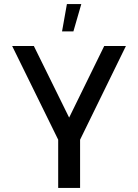

<svg xmlns="http://www.w3.org/2000/svg" viewBox="-20 -927 681 947"><path d="M601 -700 375 -238V0H267V-238L40 -700H147L321 -347L494 -700ZM286 -772H342L381 -907H310Z"/></svg>

Font: Kulim Park SemiBold
Style: Regular
Weight: 600
Designer: Noponies / Dale Sattler
Foundry: Noponies
Version: Version 1.000; ttfautohint (v1.8.3)